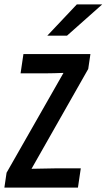

<svg xmlns="http://www.w3.org/2000/svg" viewBox="-41 -827 487 877"><path d="M310 -807 175 -664H265L426 -807ZM66 -580 53 -492H167C192 -492 221 -493 249 -494L-11 -38L-21 30H315L328 -58H210C188 -58 142 -57 103 -56L362 -512L372 -580Z"/></svg>

Font: Smiley Sans Oblique
Style: Regular
Weight: 400
Italic angle: -8°
Designer: oooooohmygosh, Nagisa Chen, Janine Sui, Heda Shi, Jian Li
Foundry: atelierAnchor
Version: Version 2.0.1